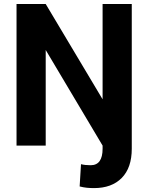

<svg xmlns="http://www.w3.org/2000/svg" viewBox="-20 -731 744 964"><path d="M63 -710.9H209.5L495.1 -232.4V-710.9H641.6V15.6Q641.6 111.3 591.3 162.4Q541 213.4 452.1 213.4Q433.1 213.4 416 211.7Q398.9 210 379.9 205.1L386.7 93.3Q406.7 98.6 435.1 98.6Q495.1 98.6 495.1 15.6V0L209.5 -480V0H63Z"/></svg>

Font: Vazirmatn RD UI FD
Style: Bold
Weight: 700
Designer: Saber Rastikerdar
Foundry: Saber Rastikerdar
Version: Version 33.003